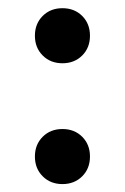

<svg xmlns="http://www.w3.org/2000/svg" viewBox="-20 -447 311 478"><path d="M66.9 -358.1Q66.9 -387.9 86.3 -407.3Q105.6 -426.6 135.5 -426.6Q165.3 -426.6 184.7 -407.3Q204 -387.9 204 -358.1Q204 -328.2 184.7 -308.9Q165.3 -289.5 135.5 -289.5Q105.6 -289.5 86.3 -308.9Q66.9 -328.2 66.9 -358.1ZM66.9 -57.3Q66.9 -87.1 86.3 -106.5Q105.6 -125.8 135.5 -125.8Q165.3 -125.8 184.7 -106.5Q204 -87.1 204 -57.3Q204 -27.4 184.7 -8.1Q165.3 11.3 135.5 11.3Q105.6 11.3 86.3 -8.1Q66.9 -27.4 66.9 -57.3Z"/></svg>

Font: Playfair Micro SmCond SmLight
Style: Regular
Weight: 360
Width: 4
Designer: Claus Eggers Sørensen
Foundry: Claus Eggers Sørensen
Version: Version 2.100;Glyphs 3.2 (3219)